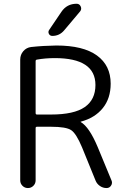

<svg xmlns="http://www.w3.org/2000/svg" viewBox="-20 -999 659 997"><path d="M313.5 -841.8Q289.1 -812.5 252 -812.5Q239.3 -812.5 233.9 -823.2Q228.5 -834 235.4 -843.8L298.8 -937.5Q327.1 -979.5 377.9 -979.5Q392.6 -979.5 398.9 -965.8Q405.3 -952.1 396.5 -940.4ZM171.9 -340.8Q165 -340.8 165 -334V-62.5Q165 -45.9 153.3 -34.2Q141.6 -22.5 125 -22.5Q108.4 -22.5 96.7 -34.2Q85 -45.9 85 -62.5V-689.5Q85 -714.8 101.1 -733.4Q117.2 -752 141.6 -754.9Q204.1 -761.7 272.5 -762.7Q412.1 -762.7 483.4 -710.9Q554.7 -659.2 554.7 -564.5Q554.7 -488.3 513.7 -437.5Q472.7 -386.7 399.4 -367.2Q398.4 -367.2 398.4 -366.2Q398.4 -365.2 399.4 -365.2Q443.4 -339.8 487.3 -235.4L559.6 -60.5Q561.5 -55.7 561.5 -49.8Q561.5 -42 556.6 -35.2Q548.8 -22.5 533.2 -22.5Q514.6 -22.5 499 -33.2Q483.4 -43.9 476.6 -60.5L406.2 -233.4Q376 -305.7 349.6 -323.2Q323.2 -340.8 245.1 -340.8ZM165 -412.1Q165 -404.3 171.9 -404.3H245.1Q364.3 -404.3 419.9 -442.9Q475.6 -481.4 475.6 -557.6Q475.6 -697.3 264.6 -697.3Q215.8 -697.3 171.9 -689.5Q165 -688.5 165 -681.6Z"/></svg>

Font: Gen Jyuu Gothic P Normal
Style: Regular
Weight: 300
Designer: [Source Han Sans]
Ryoko NISHIZUKA  (kana & ideographs); Paul D. Hunt (Latin, Greek & Cyrillic); Wenlong ZHANG  (bopomofo
Version: Version 1.002.20150607